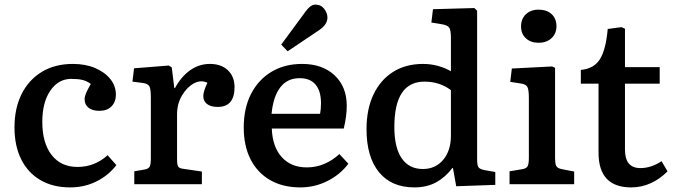

<svg xmlns="http://www.w3.org/2000/svg" viewBox="-20 -801 2928 835"><path d="M285 14Q210 14 155.5 -18Q101 -50 72 -108.5Q43 -167 43 -247Q43 -330 74 -392Q105 -454 162 -488.5Q219 -523 297 -523Q352 -523 394 -505Q436 -487 460 -457Q484 -427 484 -389Q484 -358 465 -338.5Q446 -319 412 -319Q382 -319 365 -332.5Q348 -346 348 -369Q348 -381 354 -395.5Q360 -410 375 -436Q357 -449 338 -453.5Q319 -458 290 -458Q234 -458 199 -407Q164 -356 164 -271Q164 -179 204.5 -127Q245 -75 317 -75Q392 -75 448 -126L486 -83Q453 -39 400.5 -12.5Q348 14 285 14Z M564 0V-56L610 -64Q626 -67 631 -76.5Q636 -86 636 -112V-378Q636 -413 630 -425Q624 -437 602 -440L556 -446L563 -504L714 -516L727 -508L738 -418H741Q768 -468 807 -495.5Q846 -523 893 -523Q942 -523 971 -495.5Q1000 -468 1000 -422Q1000 -336 927 -336Q896 -336 880 -349Q864 -362 864 -383Q864 -403 882 -441Q853 -455 822.5 -438Q792 -421 771 -385Q750 -349 750 -304V-110Q750 -86 754.5 -77.5Q759 -69 776 -67L858 -55V0Z M1286 14Q1210 14 1154.5 -18Q1099 -50 1069.5 -108.5Q1040 -167 1040 -246Q1040 -331 1072 -393Q1104 -455 1161 -489Q1218 -523 1294 -523Q1382 -523 1435 -473.5Q1488 -424 1488 -341Q1488 -296 1475 -242H1162Q1165 -162 1205.5 -117.5Q1246 -73 1314 -73Q1355 -73 1391 -88.5Q1427 -104 1456 -131L1495 -89Q1460 -42 1404.5 -14Q1349 14 1286 14ZM1161 -306H1372Q1376 -326 1376 -352Q1376 -405 1352.5 -433Q1329 -461 1283 -461Q1229 -461 1198.5 -420.5Q1168 -380 1161 -306ZM1231 -578 1203 -607 1309 -751Q1331 -781 1351 -781Q1376 -781 1390 -762.5Q1404 -744 1404 -725Q1404 -694 1368 -670Z M1782 14Q1682 14 1628 -52.5Q1574 -119 1574 -239Q1574 -326 1604 -389.5Q1634 -453 1689 -488Q1744 -523 1820 -523Q1854 -523 1886 -514Q1918 -505 1941 -491V-637Q1941 -670 1933.5 -681Q1926 -692 1899 -696L1856 -703L1863 -761L2043 -766L2055 -754V-106Q2055 -82 2061 -73.5Q2067 -65 2088 -61L2134 -53V3L1964 9L1950 -70H1947Q1917 -30 1876.5 -8Q1836 14 1782 14ZM1819 -66Q1874 -66 1907.5 -106Q1941 -146 1941 -211V-409Q1892 -446 1826 -446Q1695 -446 1695 -249Q1695 -159 1727 -112.5Q1759 -66 1819 -66Z M2322 -615Q2288 -615 2267 -634.5Q2246 -654 2246 -686Q2246 -719 2267 -739Q2288 -759 2322 -759Q2358 -759 2379 -739.5Q2400 -720 2400 -687Q2400 -655 2378.5 -635Q2357 -615 2322 -615ZM2196 0V-56L2250 -65Q2269 -68 2274.5 -78Q2280 -88 2280 -115V-375Q2280 -411 2273.5 -423Q2267 -435 2244 -438L2199 -445L2206 -503L2381 -512L2394 -506V-112Q2394 -92 2398.5 -80.5Q2403 -69 2425 -65L2477 -55V0Z M2725 14Q2583 14 2583 -137V-437H2506V-497Q2563 -502 2589 -543.5Q2615 -585 2623 -675L2683 -683L2698 -676V-509H2849V-437H2698V-150Q2698 -70 2765 -70Q2812 -70 2857 -100L2883 -56Q2851 -23 2810.5 -4.5Q2770 14 2725 14Z"/></svg>

Font: Literata 12pt Medium
Style: Regular
Weight: 500
Designer: Latin by Veronika Burian and Jose Scaglione. Greek by Irene Vlachou. Cyrillic by Vera Evstafieva.
Foundry: TypeTogether
Version: Version 3.002